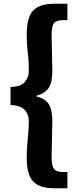

<svg xmlns="http://www.w3.org/2000/svg" viewBox="-20 -827 429 1020"><path d="M122 12Q122 -29 125 -60Q133 -140 133 -184Q133 -221 109.5 -244.5Q86 -268 36 -269V-365Q90 -366 111.5 -391Q133 -416 133 -449Q133 -476 131 -514Q130 -523 126 -561.5Q122 -600 122 -644Q122 -735 156 -771Q190 -807 267 -807H338V-720H316Q279 -720 266.5 -703.5Q254 -687 254 -639Q254 -607 256 -549Q258 -489 258 -451Q258 -389 238.5 -360Q219 -331 175 -319V-314Q219 -304 238.5 -274.5Q258 -245 258 -181Q258 -144 256 -86Q254 -28 254 5Q254 53 266.5 70Q279 87 316 87H338V173H267Q189 173 155.5 136.5Q122 100 122 12Z"/></svg>

Font: Merged Yaku Han JP ExtraBold
Style: Regular
Weight: 800
Designer: Ryoko NISHIZUKA 西塚涼子 (kana, bopomofo & ideographs); Paul D. Hunt (Latin, Greek & Cyrillic); Sandoll Communications 산돌커뮤니
Foundry: Adobe
Version: Version 2.004